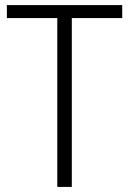

<svg xmlns="http://www.w3.org/2000/svg" viewBox="-20 -827 507 754"><path d="M262 -93V-756H460V-807H7V-756H205V-93Z"/></svg>

Font: Noto Sans Kannada UI SemiCondensed Light
Style: Regular
Weight: 300
Width: 4
Designer: Jelle Bosma - Monotype Design Team
Foundry: Monotype Imaging Inc.
Version: Version 2.005